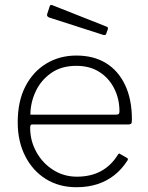

<svg xmlns="http://www.w3.org/2000/svg" viewBox="-20 -772 618 802"><path d="M106 -238Q106 -184 132 -137Q158 -90 202.5 -62Q247 -34 301 -34Q359 -34 401.5 -57Q444 -80 472 -125Q475 -130 477.5 -130.5Q480 -131 483 -128L511 -112Q517 -108 512 -101Q488 -64 456.5 -39.5Q425 -15 386 -2.5Q347 10 299 10Q227 10 172 -24Q117 -58 85.5 -119.5Q54 -181 54 -261Q54 -349 86 -411Q118 -473 173.5 -506.5Q229 -540 299 -540Q371 -540 422.5 -508.5Q474 -477 502.5 -417Q531 -357 531 -273Q531 -266 530 -259.5Q529 -253 517 -252H113Q109 -252 107.5 -248Q106 -244 106 -238ZM462 -293Q473 -293 476 -296Q479 -299 479 -307Q479 -359 457 -402.5Q435 -446 395 -471.5Q355 -497 299 -497Q236 -497 193 -466.5Q150 -436 128.5 -389Q107 -342 107 -293ZM188 -747Q191 -753 197 -751L427 -660Q433 -657 430 -649L424 -632Q423 -628 420.5 -626.5Q418 -625 412 -626L185 -699Q174 -704 177 -713Z"/></svg>

Font: Libre Franklin ExtraLight
Style: Regular
Weight: 250
Designer: Pablo Impallari, Rodrigo Fuenzalida, Nhung Nguyen
Foundry: Impallari Type
Version: Version 3.000